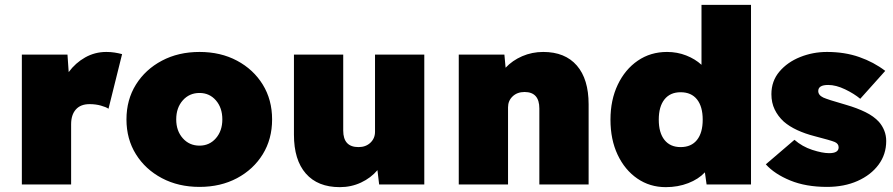

<svg xmlns="http://www.w3.org/2000/svg" viewBox="-20 -760 3681 791"><path d="M70 0V-535H258L263 -463Q291 -501 331 -523.5Q371 -546 418 -546Q436 -546 452 -543.5Q468 -541 483 -537L427 -312Q417 -319 395.5 -325Q374 -331 349 -331Q312 -331 292.5 -309Q273 -287 273 -248V0Z M802 10Q715 10 647 -26Q579 -62 540 -124.5Q501 -187 501 -268Q501 -349 540 -411.5Q579 -474 647 -510Q715 -546 802 -546Q889 -546 956.5 -510Q1024 -474 1062.5 -411.5Q1101 -349 1101 -268Q1101 -187 1062.5 -124.5Q1024 -62 956.5 -26Q889 10 802 10ZM802 -160Q843 -160 869.5 -190.5Q896 -221 896 -268Q896 -316 869.5 -346.5Q843 -377 802 -377Q760 -377 733 -346.5Q706 -316 706 -268Q706 -221 733 -190.5Q760 -160 802 -160Z M1380 11Q1289 11 1240 -45Q1191 -101 1191 -205V-535H1394V-222Q1394 -154 1457 -154Q1487 -154 1506 -172Q1525 -190 1525 -217V-535H1728V0H1542L1535 -59Q1508 -27 1467.5 -8Q1427 11 1380 11Z M1870 0V-535H2058L2063 -481Q2091 -511 2131.5 -528.5Q2172 -546 2218 -546Q2308 -546 2356.5 -490Q2405 -434 2405 -330V0H2202V-313Q2202 -381 2141 -381Q2111 -381 2092 -363Q2073 -345 2073 -318V0Z M2723 11Q2657 11 2605.5 -24.5Q2554 -60 2524.5 -122.5Q2495 -185 2495 -267Q2495 -348 2525 -411Q2555 -474 2607.5 -510Q2660 -546 2728 -546Q2770 -546 2807 -531.5Q2844 -517 2870 -493V-740H3074V0H2891L2884 -50Q2858 -22 2815.5 -5.5Q2773 11 2723 11ZM2784 -154Q2828 -154 2851.5 -183.5Q2875 -213 2875 -267Q2875 -321 2851.5 -350.5Q2828 -380 2784 -380Q2741 -380 2717.5 -350.5Q2694 -321 2694 -267Q2694 -213 2717.5 -183.5Q2741 -154 2784 -154Z M3387 10Q3300 10 3235.5 -16.5Q3171 -43 3135 -83L3253 -184Q3285 -156 3326.5 -142.5Q3368 -129 3396 -129Q3435 -129 3435 -153Q3435 -168 3419 -175Q3402 -182 3336 -199Q3297 -209 3264.5 -224Q3232 -239 3209 -259Q3185 -281 3171.5 -309Q3158 -337 3158 -372Q3158 -426 3191 -465Q3224 -504 3276.5 -525Q3329 -546 3387 -546Q3460 -546 3520 -525Q3580 -504 3627 -468L3524 -353Q3499 -374 3461.5 -392Q3424 -410 3392 -410Q3351 -410 3351 -385Q3351 -368 3372 -358Q3381 -354 3402.5 -347Q3424 -340 3466 -328Q3511 -315 3545.5 -298Q3580 -281 3601 -258Q3615 -242 3623 -222Q3631 -202 3631 -179Q3631 -124 3599.5 -81.5Q3568 -39 3513 -14.5Q3458 10 3387 10Z"/></svg>

Font: Lexend Black
Style: Regular
Weight: 900
Designer: Bonnie Shaver-Troup, Thomas Jockin
Foundry: Lexend
Version: Version 1.007; ttfautohint (v1.8.3)